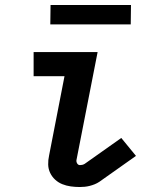

<svg xmlns="http://www.w3.org/2000/svg" viewBox="-20 -739 590 771"><path d="M300 12Q282 12 264 9.5Q246 7 230 0.5Q214 -6 201.5 -17.5Q189 -29 181.5 -44.5Q174 -60 173.5 -78Q173 -96 177 -114L239 -433H115V-530H372L287 -96Q286 -89 290 -82.5Q294 -76 301 -76Q305 -76 310 -77Q315 -78 320 -81L467 -185L526 -113L379 -9Q370 -3 360 1Q350 5 340 7.5Q330 10 320 11Q310 12 300 12ZM505 -641H182L183 -719H506Z"/></svg>

Font: Lode Term
Style: Bold Italic
Weight: 700
Italic angle: -11°
Monospace: yes
Designer: Belleve Invis
Foundry: Belleve Invis
Version: Version 29.2.0